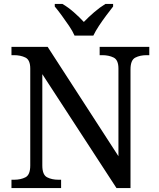

<svg xmlns="http://www.w3.org/2000/svg" viewBox="-20 -951 803 971"><path d="M38 0V-42H51Q85 -42 109 -54.5Q133 -67 133 -114V-604Q133 -648 108.5 -660Q84 -672 51 -672H38V-714H221L579 -161V-604Q579 -648 554.5 -660Q530 -672 497 -672H484V-714H735V-672H722Q688 -672 664 -659.5Q640 -647 640 -600V0H569L194 -576V-114Q194 -67 218 -54.5Q242 -42 276 -42H289V0ZM357 -771Q347 -794 329 -820.5Q311 -847 292 -873Q273 -899 257 -918V-931H296Q325 -914 353.5 -889Q382 -864 404 -840Q427 -864 456 -889Q485 -914 513 -931H552V-918Q537 -899 517.5 -873Q498 -847 480.5 -820.5Q463 -794 452 -771Z"/></svg>

Font: Noto Serif Yezidi
Style: Regular
Weight: 400
Designer: Dalton Maag Ltd
Foundry: Dalton Maag Ltd
Version: Version 1.001; ttfautohint (v1.8.4.7-5d5b)